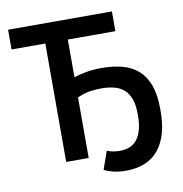

<svg xmlns="http://www.w3.org/2000/svg" viewBox="-87 -781 913 958"><g transform="rotate(-10 370.0 -302.5)"><path d="M17 -700H543V-600H302V-409Q333 -419 367 -425Q401 -431 443 -431Q501 -431 548 -418.5Q595 -406 628 -376.5Q661 -347 678.5 -299Q696 -251 696 -180V-167Q696 -42 640.5 26.5Q585 95 474 95Q438 95 410.5 88Q383 81 365 71L397 -20Q414 -13 430.5 -10.5Q447 -8 462 -8Q524 -8 552.5 -50Q581 -92 581 -166V-173Q581 -219 570 -249.5Q559 -280 538.5 -298Q518 -316 489 -323.5Q460 -331 423 -331Q393 -331 365 -326.5Q337 -322 302 -307V0H188V-600H17Z"/></g></svg>

Font: Tilda Sans Semibold
Style: Regular
Weight: 600
Designer: ParaType Ltd
Foundry: ParaType Ltd
Version: Version 1.009